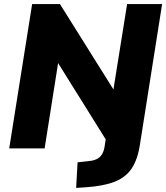

<svg xmlns="http://www.w3.org/2000/svg" viewBox="-20 -725 812 938"><path d="M352 193 359 68 414 62Q448 59 466 43.5Q484 28 490 -3L500 -67L524 0L240 -455L268 -443L198 0H25L137 -705H273L558 -250L530 -262L601 -705H772L664 -21Q653 53 624 97Q595 141 541 162.5Q487 184 398 190Z"/></svg>

Font: Mulish ExtraLight Black
Style: Italic
Weight: 900
Italic angle: -9°
Version: Version 3.603